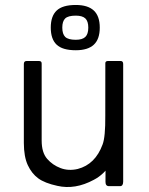

<svg xmlns="http://www.w3.org/2000/svg" viewBox="-20 -741 595 765"><path d="M470.8 -486.2V-283.2Q471.5 -250 465.5 -209.7Q437.7 -67.7 353.7 -24.5Q279.2 15.7 208.5 -0.5Q158.3 -11.3 132.2 -30.5Q106.2 -49.7 90.7 -83.1Q75.2 -116.5 75 -171V-486.2Q75 -498.2 86.8 -498H135Q147 -498 146 -486.3V-181.2Q146 -133.2 167.8 -108.2Q189.5 -83.2 221.4 -71.2Q253.3 -59.2 289.7 -67.8Q359.7 -86 388.8 -165.5Q400.2 -195.3 399.5 -279.7L399.7 -489.5Q399.7 -498 411 -498H460.5Q470.8 -498 470.8 -486.2ZM401.5 -428.2H470.8V-17.5Q470.7 0.7 458.5 0.7H414.3Q400.3 0.7 400.3 -16.3ZM282 -540.8Q229.2 -540.8 205.8 -562.9Q182.3 -585 182.3 -631Q182.3 -676.8 205.8 -699Q229.2 -721.2 282 -721.2Q330 -721.2 353.8 -699Q377.5 -676.8 377.5 -631Q377.5 -585 353.8 -562.9Q330 -540.8 282 -540.8ZM282 -582.5Q308.3 -582.5 320.1 -594Q331.8 -605.5 331.8 -631Q331.8 -656.3 320.1 -667.5Q308.3 -678.7 282 -678.7Q251.5 -678.7 239.8 -667.5Q228.2 -656.3 228.2 -631Q228.2 -605.5 239.8 -594Q251.5 -582.5 282 -582.5Z"/></svg>

Font: Vivano Light
Style: Regular
Weight: 300
Designer: Joe Prince, Josias Burgherr
Version: Version 2.064;September 19, 2022;FontCreator 14.0.0.2877 64-